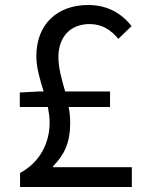

<svg xmlns="http://www.w3.org/2000/svg" viewBox="-20 -746 595 766"><path d="M59 -319H171C175 -298 178 -278 178 -257C178 -173 137 -97 60 -56V0H506V-79H192V-83C237 -129 260 -177 260 -256C260 -278 258 -299 254 -319H419V-381H240C227 -428 213 -472 213 -518C213 -596 258 -650 338 -650C388 -650 423 -626 452 -591L505 -642C466 -691 411 -726 332 -726C207 -726 125 -648 125 -522C125 -474 140 -428 154 -381H134L59 -377Z"/></svg>

Font: Source Han Sans JP
Style: Regular
Weight: 400
Designer: Ryoko NISHIZUKA 西塚涼子 (kana, bopomofo & ideographs); Paul D. Hunt (Latin, Greek & Cyrillic); Sandoll Communications 산돌커뮤니
Foundry: Adobe
Version: Version 2.004;hotconv 1.0.118;makeotfexe 2.5.65603